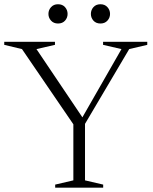

<svg xmlns="http://www.w3.org/2000/svg" viewBox="-22 -862 704 882"><path d="M79 -636.5 -2.5 -656V-670H230.5V-656L145.5 -636.5L356.5 -323L536 -636.5L451.5 -656V-670H654.5V-656L571.5 -636.5L368.5 -293V-33.5L452 -14V0H231.5V-14L315 -33.5V-291ZM244.5 -754Q224.5 -754 212.5 -767.2Q200.5 -780.5 200.5 -798Q200.5 -816 212.5 -829.2Q224.5 -842.5 244.5 -842.5Q265 -842.5 276.8 -829.2Q288.5 -816 288.5 -798Q288.5 -780.5 276.8 -767.2Q265 -754 244.5 -754ZM439.5 -754Q419 -754 407.2 -767.2Q395.5 -780.5 395.5 -798Q395.5 -816 407.2 -829.2Q419 -842.5 439.5 -842.5Q459.5 -842.5 471.5 -829.2Q483.5 -816 483.5 -798Q483.5 -780.5 471.5 -767.2Q459.5 -754 439.5 -754Z"/></svg>

Font: Newsreader Text Light
Style: Regular
Weight: 300
Designer: Hugues Gentile
Foundry: Production Type
Version: Version 1.002